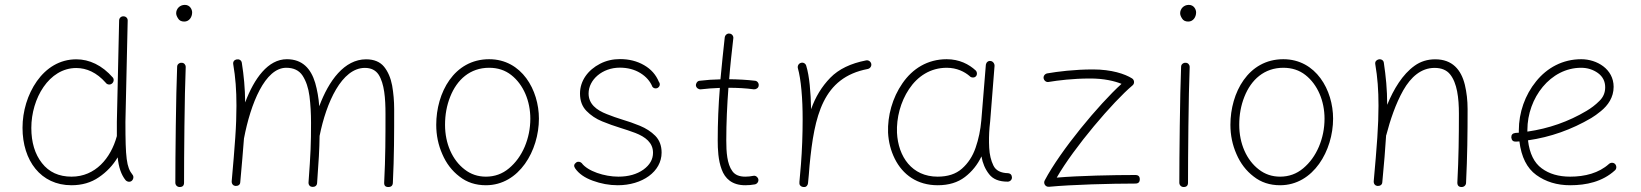

<svg xmlns="http://www.w3.org/2000/svg" viewBox="-20 -749 6728 787"><path d="M293 -505.9C224.6 -505.9 169.9 -470.7 131.3 -416.5C92.8 -361.8 72.3 -293 72.3 -225.1C72.3 -90.8 147 10.3 272.9 10.3C315.9 10.3 353.5 -0.5 385.3 -22.5C417 -43.9 442.9 -71.3 462.4 -104C466.3 -63.5 477.1 -32.2 494.6 -10.7C501 -3.4 512.7 -1.5 520 -7.8C527.3 -14.2 529.3 -25.9 522.9 -33.2C498.5 -63.5 494.1 -102.1 494.1 -249.5L503.4 -664.6C503.9 -674.3 496.1 -682.1 486.3 -682.1C476.1 -682.6 468.3 -674.8 468.3 -665L459 -249.5V-191.4L458.5 -189.5C434.1 -101.1 371.1 -24.9 273.4 -24.9C221.2 -24.9 180.7 -43.5 151.9 -80.6C123 -117.2 108.4 -165.5 108.4 -224.6C108.4 -345.2 180.7 -470.2 292.5 -470.2C335 -470.2 376.5 -451.7 413.1 -410.2C418.5 -402.3 429.7 -399.9 438 -405.8C445.8 -411.1 448.7 -422.9 442.9 -430.7C398.4 -481.9 345.7 -505.9 293 -505.9Z M702.1 -694.8C702.1 -688.5 704.6 -681.6 710 -673.3C714.8 -665 723.1 -660.6 735.4 -660.6C755.4 -660.6 767.6 -678.7 767.6 -698.2C767.6 -710 758.8 -729 737.8 -729C716.3 -729 702.1 -712.4 702.1 -694.8ZM724.6 -491.7H723.1C713.9 -491.7 706.1 -484.9 706.1 -475.1C701.2 -360.8 698.7 -100.6 698.7 0C698.7 9.8 706.5 17.6 716.3 17.6C728.5 17.6 734.4 11.7 734.4 0C734.4 -101.1 736.3 -361.3 741.2 -473.1V-474.6C741.2 -483.9 734.4 -491.7 724.6 -491.7Z M929.7 -5.9C929.2 5.9 937 12.7 945.3 13.2C954.6 13.7 964.4 9.3 964.8 -2C971.2 -71.8 976.1 -130.4 980 -181.2C1007.3 -324.7 1066.4 -471.2 1153.3 -471.2C1183.6 -471.2 1206.1 -460.4 1220.2 -439C1234.4 -417 1244.1 -389.2 1248.5 -355C1252.9 -320.3 1254.9 -284.2 1254.9 -245.6C1254.9 -158.2 1253.4 -121.6 1244.6 -1C1244.1 10.7 1252.4 17.1 1260.7 17.1C1270 17.6 1279.3 12.7 1279.8 1C1286.6 -91.8 1289.1 -134.8 1290 -191.9C1317.4 -329.1 1380.9 -470.7 1475.6 -470.7C1501 -470.7 1519.5 -461.4 1531.7 -443.4C1555.7 -406.2 1560.1 -345.2 1560.1 -282.2C1560.1 -189 1560.1 -103.5 1554.7 -0.5C1554.2 11.7 1559.6 17.6 1571.8 17.6C1583.5 17.6 1589.8 11.7 1590.3 0.5C1595.7 -108.4 1595.7 -201.7 1595.7 -301.8C1595.7 -335 1592.8 -367.2 1587.4 -398.4C1581.5 -429.7 1570.3 -455.6 1554.2 -475.6C1537.6 -495.6 1513.2 -505.9 1480.5 -505.9C1391.6 -505.9 1327.6 -418.5 1288.6 -313.5C1286.1 -348.1 1280.3 -379.9 1272 -409.2C1254.4 -467.8 1219.7 -506.3 1155.8 -506.3C1078.6 -506.3 1022 -427.7 984.9 -329.1C984.4 -388.2 979.5 -439 971.2 -491.7C969.2 -503.4 959 -507.3 949.7 -505.4C941.4 -503.9 934.1 -497.1 936 -485.8C945.3 -431.2 949.2 -379.9 949.2 -315.9C949.2 -277.3 947.8 -233.9 944.3 -184.6C940.9 -135.3 936 -75.7 929.7 -5.9Z M1984.9 -506.3C1840.8 -506.3 1768.1 -368.7 1768.1 -237.3C1768.1 -194.8 1776.4 -154.8 1793 -117.2C1809.1 -79.6 1832.5 -48.8 1863.3 -25.4C1893.6 -1.5 1929.7 10.3 1971.7 10.3C2108.4 10.3 2189 -132.3 2189 -262.7C2189 -379.4 2119.1 -506.3 1984.9 -506.3ZM1984.9 -471.2C2020 -471.2 2050.3 -461.4 2075.7 -441.4C2126 -401.9 2153.8 -334.5 2153.8 -262.7C2153.8 -222.2 2146 -184.1 2130.9 -147.9C2115.2 -111.3 2093.8 -82 2066.4 -59.1C2039.1 -36.1 2007.3 -24.9 1971.7 -24.9C1939 -24.9 1909.7 -34.7 1884.8 -54.2C1834 -92.8 1804.2 -160.6 1804.2 -237.3C1804.2 -278.3 1811 -316.4 1825.2 -352.1C1853 -422.9 1907.2 -471.2 1984.9 -471.2Z M2677.7 -390.1C2685.1 -395.5 2687 -405.8 2680.7 -413.6C2668.9 -442.4 2648.9 -465.3 2620.1 -481.9C2591.3 -498.5 2558.6 -506.8 2521.5 -506.8C2491.7 -506.8 2464.8 -500.5 2439.9 -487.8C2390.1 -462.4 2357.4 -418 2357.4 -365.7C2357.4 -335.9 2366.2 -312.5 2383.8 -294.4C2401.4 -276.4 2422.9 -261.7 2448.2 -251.5C2473.6 -241.2 2498 -232.4 2522 -225.1C2542.5 -218.8 2563 -211.9 2584 -204.1C2625.5 -188 2656.7 -164.1 2656.7 -123C2656.7 -95.7 2643.6 -72.8 2617.2 -53.7C2590.3 -34.7 2556.2 -24.9 2514.6 -24.9C2457.5 -24.9 2388.7 -47.4 2364.3 -80.6C2358.9 -85.9 2349.6 -88.4 2341.8 -83C2332.5 -76.2 2331.1 -68.4 2337.4 -59.1C2352.1 -37.6 2376 -20.5 2409.7 -8.3C2442.9 3.9 2477.1 10.3 2512.2 10.3C2612.8 10.3 2691.9 -45.4 2691.9 -123.5C2691.9 -151.9 2683.1 -174.8 2666 -192.4C2648.9 -209.5 2627.9 -223.1 2603 -233.4C2578.1 -243.7 2553.7 -252 2530.8 -258.8C2509.8 -265.1 2488.3 -272.9 2467.3 -281.2C2424.3 -297.9 2392.6 -323.2 2392.6 -365.7C2392.6 -422.4 2449.2 -471.7 2520.5 -471.7C2552.2 -471.7 2580.6 -464.4 2604.5 -449.7C2628.4 -435.1 2645 -416 2654.3 -393.1C2660.6 -385.3 2671.4 -384.8 2677.7 -390.1Z M3089.8 -398.4C3091.3 -407.7 3084 -417.5 3074.7 -418C3042 -421.9 3006.3 -423.8 2968.8 -424.3C2973.1 -480.5 2979.5 -535.6 2985.8 -591.8C2987.3 -601.1 2980 -610.8 2970.2 -611.3C2960.9 -612.8 2952.1 -605.5 2950.7 -595.7C2944.3 -538.6 2938.5 -481.9 2933.1 -423.8C2904.3 -423.3 2876 -421.4 2848.1 -418C2838.4 -417.5 2832 -407.7 2832.5 -398.4C2834 -388.7 2842.8 -382.3 2852.1 -382.8C2877 -385.7 2903.3 -387.7 2930.7 -388.7C2924.8 -317.9 2921.9 -246.1 2921.9 -173.3C2921.9 -137.7 2923.8 -92.3 2938 -54.7C2951.7 -17.1 2980.5 10.3 3034.7 10.3C3047.4 10.3 3060.5 9.3 3074.2 6.8C3083.5 4.9 3090.3 -4.4 3088.4 -14.2C3086.4 -23.4 3077.1 -30.3 3067.9 -28.3C3056.6 -25.9 3045.4 -24.9 3034.7 -24.9C3010.3 -24.9 2992.7 -32.2 2981.9 -47.4C2960 -77.1 2957 -126.5 2957 -173.3C2957 -246.1 2960.4 -317.4 2965.8 -389.2C3003.9 -389.2 3038.6 -387.2 3070.3 -382.8C3079.6 -382.3 3089.4 -388.7 3089.8 -398.4Z M3272.5 17.6H3274.4C3281.7 18.6 3287.1 15.1 3290.5 7.8L3292 2C3294.4 -20.5 3296.4 -44.4 3298.3 -70.3C3317.9 -274.9 3352.5 -431.2 3537.1 -466.3C3546.4 -468.3 3553.2 -477.5 3551.3 -487.3C3549.3 -496.6 3540 -503.4 3530.3 -501.5C3467.3 -489.3 3418 -465.8 3383.3 -430.2C3348.6 -394.5 3322.3 -351.6 3304.7 -301.3C3303.2 -371.6 3297.9 -436.5 3284.7 -479.5C3282.2 -488.8 3272 -494.6 3262.7 -491.2C3253.4 -488.8 3248 -478.5 3250.5 -469.2C3256.8 -446.8 3261.7 -417 3265.1 -379.4C3268.6 -341.8 3270 -302.2 3270 -259.8C3270 -197.8 3267.6 -133.8 3263.2 -77.1C3261.2 -53.2 3258.8 -28.3 3256.8 -3.4V-2V0C3255.9 7.3 3259.3 12.7 3266.6 16.1L3272.5 17.6Z M3823.2 -24.9C3718.3 -24.9 3661.6 -106.4 3656.7 -205.1C3654.3 -265.6 3670.9 -331.1 3706.1 -383.8C3741.2 -436.5 3793.9 -471.2 3860.8 -471.2C3902.3 -471.2 3934.1 -454.6 3954.1 -437.5C3960 -430.2 3972.7 -429.2 3979 -435.1C3986.3 -440.9 3985.8 -453.6 3979.5 -460C3952.1 -485.4 3912.6 -506.3 3860.4 -506.3C3781.7 -506.3 3720.2 -467.3 3679.2 -407.7C3637.7 -348.1 3617.7 -273.9 3620.1 -205.6C3622.1 -167 3631.3 -131.3 3647.5 -98.6C3680.2 -32.7 3739.7 10.3 3823.7 10.3C3868.7 10.3 3905.8 -1 3935.1 -23.4C3963.9 -45.4 3986.8 -73.7 4002.9 -107.9C4007.8 -80.1 4018.1 -55.7 4034.2 -35.2C4049.8 -14.6 4075.2 -4.4 4110.4 -4.4C4120.1 -4.4 4128.4 -12.2 4127.9 -22C4127.4 -32.2 4122.6 -37.6 4112.8 -39.1C4082 -39.6 4061.5 -50.3 4051.8 -70.8C4042 -90.8 4036.1 -115.2 4034.7 -143.1C4033.2 -170.9 4033.7 -198.7 4036.1 -227.1C4037.1 -234.9 4038.1 -242.7 4038.6 -251L4056.6 -479C4057.1 -488.8 4049.3 -498.5 4040 -499C4030.3 -500.5 4022.5 -493.2 4021 -483.9L4002.4 -255.9C3999 -216.3 3991.2 -178.7 3979 -143.6C3966.8 -107.9 3947.8 -79.6 3922.9 -57.6C3897.9 -35.6 3864.7 -24.9 3823.2 -24.9Z M4257.8 -427.7C4259.8 -418 4269 -411.1 4278.3 -413.1C4315.9 -419.4 4378.4 -427.2 4446.3 -427.2C4504.4 -427.7 4549.8 -416.5 4577.1 -405.3C4484.9 -321.8 4326.7 -131.8 4262.2 -9.3C4255.9 2.4 4264.6 18.1 4280.3 16.6C4371.6 7.8 4534.7 3.4 4633.8 3.4C4646 3.4 4651.9 -2.4 4651.9 -14.2C4651.9 -25.9 4646 -31.7 4633.8 -31.7C4543.5 -31.7 4403.3 -28.8 4311.5 -21C4382.3 -144.5 4543 -332.5 4622.1 -398.9C4631.3 -406.2 4630.4 -421.4 4620.1 -427.7C4591.3 -445.8 4536.6 -464.4 4460 -464.4C4384.3 -464.4 4314.9 -455.6 4272.5 -448.2C4262.7 -446.3 4255.9 -437 4257.8 -427.7Z M4817.4 -694.8C4817.4 -688.5 4819.8 -681.6 4825.2 -673.3C4830.1 -665 4838.4 -660.6 4850.6 -660.6C4870.6 -660.6 4882.8 -678.7 4882.8 -698.2C4882.8 -710 4874 -729 4853 -729C4831.5 -729 4817.4 -712.4 4817.4 -694.8ZM4839.8 -491.7H4838.4C4829.1 -491.7 4821.3 -484.9 4821.3 -475.1C4816.4 -360.8 4814 -100.6 4814 0C4814 9.8 4821.8 17.6 4831.5 17.6C4843.8 17.6 4849.6 11.7 4849.6 0C4849.6 -101.1 4851.6 -361.3 4856.4 -473.1V-474.6C4856.4 -483.9 4849.6 -491.7 4839.8 -491.7Z M5240.2 -506.3C5096.2 -506.3 5023.4 -368.7 5023.4 -237.3C5023.4 -194.8 5031.7 -154.8 5048.3 -117.2C5064.5 -79.6 5087.9 -48.8 5118.7 -25.4C5148.9 -1.5 5185.1 10.3 5227.1 10.3C5363.8 10.3 5444.3 -132.3 5444.3 -262.7C5444.3 -379.4 5374.5 -506.3 5240.2 -506.3ZM5240.2 -471.2C5275.4 -471.2 5305.7 -461.4 5331.1 -441.4C5381.3 -401.9 5409.2 -334.5 5409.2 -262.7C5409.2 -222.2 5401.4 -184.1 5386.2 -147.9C5370.6 -111.3 5349.1 -82 5321.8 -59.1C5294.4 -36.1 5262.7 -24.9 5227.1 -24.9C5194.3 -24.9 5165 -34.7 5140.1 -54.2C5089.4 -92.8 5059.6 -160.6 5059.6 -237.3C5059.6 -278.3 5066.4 -316.4 5080.6 -352.1C5108.4 -422.9 5162.6 -471.2 5240.2 -471.2Z M5610.8 -5.9C5610.4 6.3 5618.2 12.7 5626.5 13.2C5635.7 13.7 5645.5 9.3 5646 -2C5653.3 -76.7 5658.2 -139.6 5661.6 -193.8C5662.1 -194.3 5662.1 -195.3 5662.6 -196.3C5678.2 -256.3 5700.7 -323.7 5731.9 -378.9C5763.2 -433.6 5805.2 -470.7 5860.4 -470.7C5888.2 -470.7 5909.7 -461.9 5923.8 -444.3C5952.6 -408.7 5960 -348.1 5960 -282.2C5960 -189 5959 -103.5 5953.6 -0.5C5953.6 11.7 5959.5 17.6 5971.2 17.6C5982.4 17.6 5989.3 8.8 5989.3 0.5C5994.6 -108.4 5995.6 -201.7 5995.6 -301.8C5995.6 -337.4 5991.7 -370.6 5984.4 -401.4C5969.2 -463.4 5933.1 -505.9 5862.8 -505.9C5831.1 -505.9 5802.7 -497.1 5778.3 -479.5C5729 -444.3 5692.9 -384.3 5666 -319.3C5666 -383.3 5660.6 -435.5 5652.3 -491.7C5650.9 -503.4 5639.6 -507.8 5630.4 -505.4C5622.6 -503.4 5615.2 -497.1 5617.2 -485.8C5626.5 -431.2 5630.4 -379.9 5630.4 -315.9C5630.4 -277.3 5628.9 -233.9 5625.5 -184.6C5622.1 -135.3 5617.2 -75.7 5610.8 -5.9Z M6599.6 -50.8C6606.9 -57.1 6606.9 -68.8 6600.6 -76.2C6594.2 -83.5 6582.5 -83.5 6575.2 -77.1C6533.7 -39.6 6476.6 -24.9 6416 -24.9C6369.1 -24.9 6330.1 -36.1 6299.3 -59.1C6268.6 -81.5 6249.5 -119.6 6243.2 -173.8C6335.4 -187 6421.9 -217.8 6502.4 -265.1C6514.6 -272.5 6527.8 -281.7 6542 -293.5C6570.8 -316.9 6594.2 -349.6 6594.2 -393.1C6594.2 -465.8 6525.9 -506.3 6461.4 -506.3C6385.3 -506.3 6321.3 -471.2 6276.4 -415.5C6231 -359.9 6205.6 -287.6 6205.6 -214.8V-205.1C6201.2 -204.6 6196.3 -204.6 6191.4 -204.1C6179.7 -202.6 6174.3 -196.3 6174.8 -185.1C6176.3 -173.3 6182.6 -168 6193.8 -168.5C6198.7 -168.9 6203.6 -168.9 6208 -169.4C6215.8 -105.5 6238.8 -59.6 6277.3 -31.7C6315.9 -3.9 6361.8 10.3 6416 10.3C6481.9 10.3 6548.3 -3.9 6599.6 -50.8ZM6460.9 -471.2C6486.8 -471.2 6509.8 -463.9 6529.8 -449.7C6549.8 -435.1 6559.6 -415.5 6559.6 -391.1C6559.6 -369.1 6551.8 -350.6 6535.6 -335C6519.5 -318.8 6502 -305.7 6482.9 -294.4C6409.2 -250.5 6328.6 -222.2 6240.7 -209.5V-216.3C6240.7 -347.7 6335.4 -471.2 6460.9 -471.2Z"/></svg>

Font: Mikhak ExtraLight
Style: Regular
Weight: 200
Designer: Amin Abedi
Version: Version 3.2